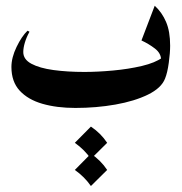

<svg xmlns="http://www.w3.org/2000/svg" viewBox="-20 -366 628 664"><path d="M82 -256.3Q71.3 -236.8 65.9 -218.5Q60.5 -200.2 60.5 -186Q60.5 -160.6 88.6 -145.5Q116.7 -130.4 164.8 -123.8Q212.9 -117.2 272 -117.2Q317.4 -117.2 370.8 -122.1Q424.3 -127 470.7 -137.9Q517.1 -148.9 541.5 -167L537.1 -158.7Q537.1 -181.6 515.9 -198Q494.6 -214.4 469.2 -226.1L515.1 -346.2Q540.5 -322.8 554.4 -290Q568.4 -257.3 568.4 -208Q568.4 -183.1 563.7 -148.9Q559.1 -114.7 550.8 -94.2Q538.1 -61.5 491.7 -38.8Q445.3 -16.1 379.2 -4.4Q313 7.3 240.7 7.3Q176.3 7.3 126.5 -7.1Q76.7 -21.5 48.1 -52.5Q19.5 -83.5 19.5 -134.3Q19.5 -167 37.4 -203.9Q55.2 -240.7 75.2 -259.8ZM294.4 165.5Q328.6 188.5 350.6 221.7L294.4 277.3Q272.5 245.6 238.8 221.7ZM294.4 71.8Q328.6 94.7 350.6 127.9L294.4 183.6Q272.5 151.9 238.8 127.9Z"/></svg>

Font: Lateef
Style: Bold
Weight: 700
Designer: SIL International
Foundry: SIL International
Version: Version 4.200